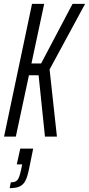

<svg xmlns="http://www.w3.org/2000/svg" viewBox="-20 -708 461 995"><path d="M1 0 146 -688H209L143 -379H193L356 -688H421L237 -348L275 0H213L180 -318H130L62 0ZM89 173 95 144H67L85 62H152L130 170Q122 209 111.5 229Q101 249 82.5 258Q64 267 30 267L36 237Q61 237 71 224Q81 211 89 173Z"/></svg>

Font: Saira Ultra Condensed
Style: Italic
Weight: 400
Width: 1
Italic angle: -12°
Designer: Hector Gatti with collaboration of the Omnibus-Type team
Foundry: Omnibus-Type
Version: Version 1.001; ttfautohint (v1.8)